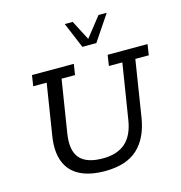

<svg xmlns="http://www.w3.org/2000/svg" viewBox="-117 -905 962 1020"><g transform="rotate(-15 364.0 -395.0)"><path d="M336.5 10.4Q250.8 10.4 196.6 -18.6Q142.3 -47.5 121.2 -103.3Q100.2 -159 112.2 -239L157.2 -523.7H83.2L92.3 -583H322.3L313.2 -523.7H239.2L193.5 -236.6Q178.6 -144.8 215.3 -101.2Q252 -57.7 343.2 -57.7Q421.3 -57.7 466.6 -97.3Q511.8 -136.9 524.8 -219.2L573.4 -523.7H499.4L508.5 -583H728L718.8 -523.7H644.8L596.2 -216Q579.2 -105.7 516.5 -47.7Q453.9 10.4 336.5 10.4ZM389.6 -658.5 330.6 -799.8H374.2L430.7 -691.4L516.3 -799.8H561.5L466.5 -658.5Z"/></g></svg>

Font: Rokkitt SemiBold
Style: Italic
Weight: 600
Italic angle: -9°
Designer: Vernon Adams
Foundry: Vernon Adams
Version: Version 3.103